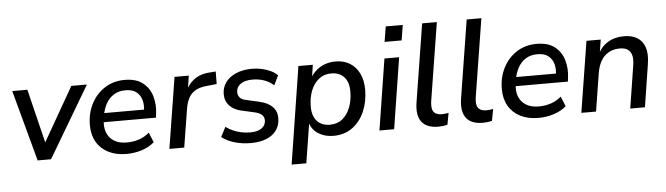

<svg xmlns="http://www.w3.org/2000/svg" viewBox="-52 -920 4558 1314"><g transform="rotate(-5 2227.0 -263.0)"><path d="M175 0 43 -488H147L246 -83H217L449 -488H556L267 0Z M786 9Q714 9 661.5 -17.5Q609 -44 580.5 -93Q552 -142 552 -209Q552 -289 585 -354Q618 -419 677.5 -458Q737 -497 816 -497Q894 -497 939.5 -461.5Q985 -426 1002 -368.5Q1019 -311 1010 -245L1007 -221H632L640 -283H947L929 -269Q936 -313 926.5 -348Q917 -383 890 -404.5Q863 -426 815 -426Q766 -426 732.5 -403.5Q699 -381 680.5 -346Q662 -311 655 -272L651 -245Q642 -191 656.5 -152Q671 -113 706 -91Q741 -69 793 -69Q838 -69 877.5 -82Q917 -95 949 -123L977 -55Q943 -24 891.5 -7.5Q840 9 786 9Z M1080 0 1158 -488H1256L1238 -371H1227Q1246 -425 1290 -459Q1334 -493 1402 -497L1442 -500L1441 -414L1374 -407Q1325 -403 1294 -385Q1263 -367 1247 -336Q1231 -305 1224 -262L1182 0Z M1640 9Q1580 9 1527.5 -6.5Q1475 -22 1440 -50L1475 -117Q1499 -99 1526 -87.5Q1553 -76 1582.5 -70Q1612 -64 1641 -64Q1692 -64 1720 -84Q1748 -104 1748 -138Q1748 -161 1732.5 -175.5Q1717 -190 1688 -197L1595 -218Q1543 -229 1513 -261Q1483 -293 1483 -341Q1483 -385 1507.5 -420Q1532 -455 1579.5 -476Q1627 -497 1692 -497Q1724 -497 1756.5 -490Q1789 -483 1817 -470Q1845 -457 1865 -437L1833 -371Q1803 -398 1766 -410.5Q1729 -423 1687 -423Q1635 -423 1605.5 -402Q1576 -381 1576 -346Q1576 -325 1589 -309.5Q1602 -294 1631 -288L1724 -267Q1780 -254 1810.5 -223.5Q1841 -193 1841 -145Q1841 -97 1816 -62Q1791 -27 1745.5 -9Q1700 9 1640 9Z M1904 180 2009 -488H2108L2093 -389H2084Q2102 -423 2128.5 -447Q2155 -471 2189.5 -484Q2224 -497 2264 -497Q2321 -497 2362.5 -471.5Q2404 -446 2427 -399Q2450 -352 2450 -287Q2450 -206 2421 -138.5Q2392 -71 2337.5 -31Q2283 9 2206 9Q2148 9 2103.5 -19Q2059 -47 2042 -104H2050L2005 180ZM2190 -69Q2241 -69 2276 -98Q2311 -127 2329.5 -175.5Q2348 -224 2348 -283Q2348 -349 2316 -383.5Q2284 -418 2228 -418Q2178 -418 2142.5 -389.5Q2107 -361 2088 -312.5Q2069 -264 2069 -204Q2069 -139 2101 -104Q2133 -69 2190 -69Z M2611 -601 2628 -706H2745L2728 -601ZM2523 0 2600 -488H2701L2624 0Z M2927 9Q2848 9 2813.5 -35.5Q2779 -80 2792 -166L2878 -705H2979L2893 -167Q2889 -135 2894 -114.5Q2899 -94 2915.5 -84Q2932 -74 2959 -74Q2970 -74 2981.5 -75.5Q2993 -77 3005 -79L2990 1Q2976 5 2959.5 7Q2943 9 2927 9Z M3233 9Q3154 9 3119.5 -35.5Q3085 -80 3098 -166L3184 -705H3285L3199 -167Q3195 -135 3200 -114.5Q3205 -94 3221.5 -84Q3238 -74 3265 -74Q3276 -74 3287.5 -75.5Q3299 -77 3311 -79L3296 1Q3282 5 3265.5 7Q3249 9 3233 9Z M3616 9Q3544 9 3491.5 -17.5Q3439 -44 3410.5 -93Q3382 -142 3382 -209Q3382 -289 3415 -354Q3448 -419 3507.5 -458Q3567 -497 3646 -497Q3724 -497 3769.5 -461.5Q3815 -426 3832 -368.5Q3849 -311 3840 -245L3837 -221H3462L3470 -283H3777L3759 -269Q3766 -313 3756.5 -348Q3747 -383 3720 -404.5Q3693 -426 3645 -426Q3596 -426 3562.5 -403.5Q3529 -381 3510.5 -346Q3492 -311 3485 -272L3481 -245Q3472 -191 3486.5 -152Q3501 -113 3536 -91Q3571 -69 3623 -69Q3668 -69 3707.5 -82Q3747 -95 3779 -123L3807 -55Q3773 -24 3721.5 -7.5Q3670 9 3616 9Z M3910 0 3988 -488H4086L4069 -382H4061Q4086 -438 4133.5 -467.5Q4181 -497 4246 -497Q4300 -497 4336.5 -475Q4373 -453 4388.5 -408Q4404 -363 4393 -294L4347 0H4246L4292 -292Q4299 -334 4292 -361Q4285 -388 4265 -402Q4245 -416 4210 -416Q4166 -416 4133 -397Q4100 -378 4080.5 -344Q4061 -310 4053 -263L4011 0Z"/></g></svg>

Font: Nunito Sans 12pt ExtraLight 12pt SemiBold
Style: Italic
Weight: 600
Italic angle: -9°
Version: Version 3.101;gftools[0.9.27]